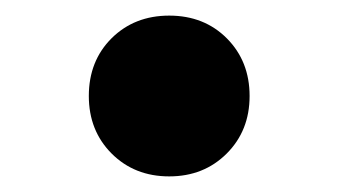

<svg xmlns="http://www.w3.org/2000/svg" viewBox="-20 -164 434 246"><path d="M196.8 62Q152.3 62 123 32.7Q93.8 3.4 93.8 -41Q93.8 -85.9 123 -115Q152.3 -144 196.8 -144Q241.7 -144 270.8 -114.7Q299.8 -85.4 299.8 -41Q299.8 3.4 270.5 32.7Q241.2 62 196.8 62Z"/></svg>

Font: Cutive
Style: Regular
Weight: 400
Version: Version 1.100; ttfautohint (v1.8.4.7-5d5b)